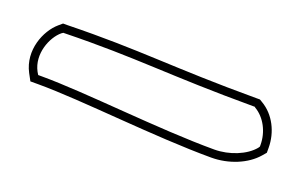

<svg xmlns="http://www.w3.org/2000/svg" viewBox="-34 -432 532 334"><g transform="rotate(20 232.0 -265.0)"><path d="M16 -229 23 -216H38C118 -216 259 -199 364 -199C396 -199 428 -212 446 -233L452 -240V-249C452 -278 438 -306 414 -320L409 -323H402C246 -323 186 -333 50 -330H42L35 -324C14 -306 -3 -265 16 -229ZM29 -236C14 -264 28 -299 45 -313L48 -315H50C185 -318 245 -308 402 -308H405L406 -307C425 -296 437 -273 437 -249V-246L435 -243C421 -226 392 -214 364 -214C260 -214 120 -231 38 -231H32Z"/></g></svg>

Font: Snowfall
Style: BlkOl
Weight: 900
Designer: Jasper
Foundry: Cannot Into Space Fonts
Version: Version 0.9